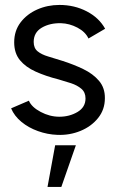

<svg xmlns="http://www.w3.org/2000/svg" viewBox="-20 -537 471 778"><path d="M212.5 9.5Q172 8 133.8 -5.8Q95.5 -19.5 66.8 -43.2Q38 -67 25 -98L97 -129Q108 -103 144.8 -83.5Q181.5 -64 220.5 -64Q261.5 -64 294 -83.2Q326.5 -102.5 326.5 -138Q326.5 -163 309.8 -177.2Q293 -191.5 267.8 -199.8Q242.5 -208 216.5 -215.5Q165 -228.5 124.5 -246.8Q84 -265 60.8 -293.2Q37.5 -321.5 37.5 -365.5Q37.5 -412 63.2 -446Q89 -480 130.8 -498.5Q172.5 -517 221 -517Q281.5 -517 331.5 -491Q381.5 -465 406 -420.5L338.5 -381Q326 -408 293.8 -425Q261.5 -442 227 -443Q182 -444 149.2 -424.8Q116.5 -405.5 116.5 -367Q116.5 -342 132.5 -329Q148.5 -316 175 -308.2Q201.5 -300.5 232.5 -290.5Q278 -276 317.5 -257Q357 -238 381.2 -209.5Q405.5 -181 405 -139Q405 -93 377.5 -58.8Q350 -24.5 306 -6.5Q262 11.5 212.5 9.5ZM172.5 220.5 203.5 51.5H287.5L228.5 220.5Z"/></svg>

Font: Urbanist Medium
Style: Regular
Weight: 500
Designer: Corey Hu
Foundry: Corey Hu
Version: Version 1.321; ttfautohint (v1.8.4.7-5d5b)